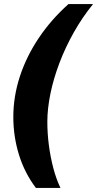

<svg xmlns="http://www.w3.org/2000/svg" viewBox="-20 -757 474 937"><path d="M155 160Q100 87 72.5 -2Q45 -91 45 -186Q45 -286 77 -384Q109 -482 169.5 -572Q230 -662 314 -737H434Q382 -673 340.5 -599.5Q299 -526 270 -449.5Q241 -373 226 -299.5Q211 -226 211 -163Q211 -106 218.5 -48.5Q226 9 240 62.5Q254 116 275 160Z"/></svg>

Font: Archivo Expanded Black
Style: Italic
Weight: 900
Width: 7
Italic angle: -10°
Designer: Hector Gatti
Foundry: Omnibus-Type
Version: Version 2.001